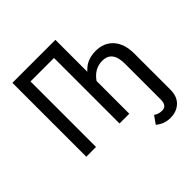

<svg xmlns="http://www.w3.org/2000/svg" viewBox="-228 -871 1266 1266"><g transform="rotate(-45 404.5 -238.5)"><path d="M781 -256V79Q781 143 744.5 177.5Q708 212 650 212Q592 212 549 175L587 121Q602 131 615 135Q628 139 645 139Q690 139 690 81V-254Q690 -373 598 -373Q524 -373 477 -305V0H386V-611H167V0H76V-689H477V-391Q528 -450 612 -450Q690 -450 735.5 -399Q781 -348 781 -256Z"/></g></svg>

Font: Fira Sans Extra Condensed
Style: Regular
Weight: 400
Width: 1
Designer: Carrois Corporate & Edenspiekermann AG
Foundry: Carrois Corporate GbR & Edenspiekermann AG
Version: Version 4.203